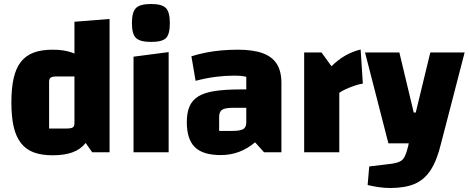

<svg xmlns="http://www.w3.org/2000/svg" viewBox="-20 -763 2351 962"><path d="M244 -514Q302 -514 342.5 -499Q383 -484 408 -453Q433 -422 444.5 -371.5Q456 -321 456 -250Q456 -178 444.5 -127.5Q433 -77 408 -45.5Q383 -14 342.5 0.5Q302 15 244 15Q188 15 149 0.5Q110 -14 85 -46Q60 -78 48.5 -128Q37 -178 37 -250Q37 -321 48.5 -371.5Q60 -422 85 -453.5Q110 -485 149 -499.5Q188 -514 244 -514ZM353 -380H266Q243 -380 234.5 -374.5Q226 -369 226 -353V-119H312Q336 -119 344.5 -124.5Q353 -130 353 -146ZM529 -668V0H442L353 -127V-654Z M649 -479 825 -502V0H649ZM737 -553Q682 -553 661.5 -572.5Q641 -592 641 -647Q641 -703 661.5 -723Q682 -743 737 -743Q791 -743 811 -723Q831 -703 831 -647Q831 -592 812 -572.5Q793 -553 737 -553Z M1086 14Q997 14 956.5 -25.5Q916 -65 916 -151Q916 -198 929.5 -229.5Q943 -261 973.5 -280Q1004 -299 1056.5 -307Q1109 -315 1187 -315H1244V-223H1150Q1109 -223 1093.5 -213.5Q1078 -204 1078 -177V-107H1142Q1183 -107 1198.5 -116Q1214 -125 1214 -150V-378Q1193 -384 1151 -384Q1108 -384 1060.5 -378Q1013 -372 960 -358L939 -481Q974 -492 1012 -499.5Q1050 -507 1090 -510.5Q1130 -514 1171 -514Q1248 -514 1296 -496.5Q1344 -479 1367 -442.5Q1390 -406 1390 -347V0H1303L1258 -50Q1183 14 1086 14Z M1591 -500 1641 -431Q1674 -464 1710 -484.5Q1746 -505 1787 -515L1798 -344Q1781 -342 1757.5 -334Q1734 -326 1713 -316.5Q1692 -307 1680 -298V0H1504V-500Z M1926 -45 1809 -500H1981L2053 -199H2063L2136 -500H2308L2190 -45ZM1934 179Q1906 179 1876 174.5Q1846 170 1822 164L1830 71L1938 58Q1968 54 1984 46Q2000 38 2008.5 20Q2017 2 2025 -30L2028 -45H2190Q2170 39 2138.5 88Q2107 137 2058.5 158Q2010 179 1934 179Z"/></svg>

Font: Changa ExtraLight
Style: Bold
Weight: 700
Version: Version 3.002; ttfautohint (v1.8.2)